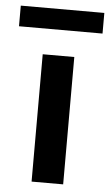

<svg xmlns="http://www.w3.org/2000/svg" viewBox="-95 -717 430 751"><g transform="rotate(5 120.0 -341.0)"><path d="M58 0V-500H182V0ZM-44 -601V-682H284V-601Z"/></g></svg>

Font: Cabin VF Beta
Style: Regular
Weight: 400
Designer: Pablo Impallari
Foundry: Pablo Impallari. http://www.impallari.com Igino Marini. http://www.ikern.com
Version: Version 2.200